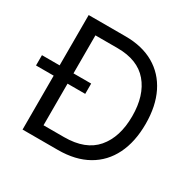

<svg xmlns="http://www.w3.org/2000/svg" viewBox="-183 -891 1062 1056"><g transform="rotate(30 347.5 -363.5)"><path d="M312.5 0H88.1V-727.3H322.4Q428.3 -727.3 503.6 -683.8Q578.8 -640.3 619 -559.1Q659.1 -478 659.1 -365.1Q659.1 -251.4 618.6 -169.6Q578.1 -87.7 500.7 -43.9Q423.3 0 312.5 0ZM176.1 -78.1H306.8Q442.1 -78.1 508 -155Q573.9 -231.9 573.9 -365.1Q573.9 -497.2 509.2 -573.2Q444.6 -649.1 316.8 -649.1H176.1ZM-24.1 -342.3V-407.7H288.4V-342.3Z"/></g></svg>

Font: Inter UI
Style: Regular
Weight: 400
Designer: Rasmus Andersson
Foundry: rsms
Version: 3.2;8d6f07862